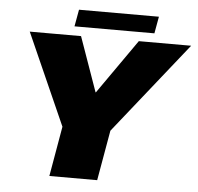

<svg xmlns="http://www.w3.org/2000/svg" viewBox="-55 -855 940 912"><g transform="rotate(5 415.0 -399.5)"><path d="M213.5 0H441.5L483.5 -239.5L830.5 -675H581L399 -415H397.5L305.5 -675H61L255 -238.5ZM270.5 -718.5H651.5L666 -799H285Z"/></g></svg>

Font: Anybody Black
Style: Italic
Weight: 900
Italic angle: -10°
Designer: Tyler Finck
Foundry: Etcetera Type Company
Version: Version 1.113;gftools[0.9.25]